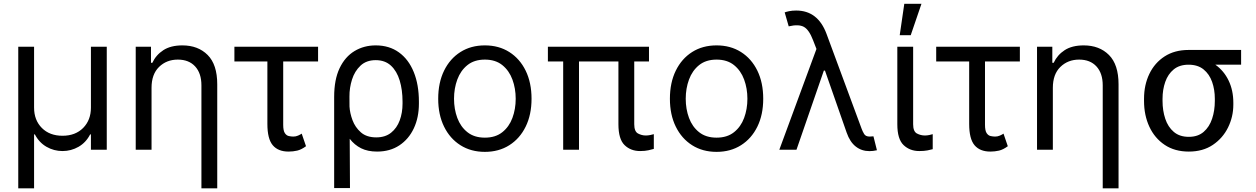

<svg xmlns="http://www.w3.org/2000/svg" viewBox="-20 -793 6652 1017"><path d="M76.7 204.5V-545.5H160.5V-223Q160.5 -156.6 201.7 -115.2Q242.9 -73.9 311.1 -73.9Q379.3 -73.9 420.5 -115.4Q461.6 -157 461.6 -223V-545.5H545.5V0H461.6V-81H457.4Q435.4 -38 396 -15.4Q356.5 7.1 311.1 7.1Q265.6 7.1 226.4 -15.4Q187.1 -38 164.8 -81H160.5V204.5Z M782.7 -328.1V0H698.9V-545.5H779.8V-460.2H786.9Q806.1 -501.8 845.2 -527.2Q884.2 -552.6 946 -552.6Q1029.1 -552.6 1079.9 -501.8Q1130.7 -451 1130.7 -346.6V204.5H1046.9V-340.9Q1046.9 -404.8 1013.7 -441.1Q980.5 -477.3 921.9 -477.3Q862.2 -477.3 822.4 -438.4Q782.7 -399.5 782.7 -328.1Z M1664.8 -545.5V-467.3H1480.1V-132.1Q1480.1 -100.9 1488.8 -87.9Q1497.5 -74.9 1510.1 -72.3Q1522.7 -69.6 1534.1 -69.6Q1546.9 -69.6 1558.8 -74.8Q1570.7 -79.9 1578.1 -85.2L1600.9 -18.5Q1576.3 -0.4 1554.2 4.8Q1532 9.9 1508.5 9.9Q1453.1 9.9 1424.7 -23.8Q1396.3 -57.5 1396.3 -136.4V-467.3H1221.6V-545.5Z M1750 203.1V-279.8Q1750 -371.4 1778.9 -432Q1807.9 -492.5 1857.8 -522.5Q1907.7 -552.6 1970.2 -552.6Q2041.9 -552.6 2093 -515.6Q2144.2 -478.7 2171.5 -411.6Q2198.9 -344.5 2198.9 -254.3V-244.3Q2198.9 -170.5 2171.9 -113.1Q2144.9 -55.8 2095.2 -22.9Q2045.5 9.9 1977.3 9.9Q1927.9 9.9 1892.8 -7.6Q1857.6 -25.2 1832.4 -57.9L1833.8 203.1ZM1831.3 -228.7Q1833.1 -194.6 1847.1 -156.6Q1861.2 -118.6 1891.5 -92Q1921.9 -65.3 1973 -65.3Q2020.6 -65.3 2051.5 -90Q2082.4 -114.7 2097.3 -155.4Q2112.2 -196 2112.2 -244.3V-254.3Q2112.2 -316.8 2097.1 -366.7Q2082 -416.5 2050.6 -445.5Q2019.2 -474.4 1970.2 -474.4Q1920.5 -474.4 1889.6 -445.3Q1858.7 -416.2 1844.6 -371.8Q1830.6 -327.4 1831 -281.2Z M2548.3 11.4Q2474.4 11.4 2418.9 -23.8Q2363.3 -58.9 2332.2 -122.2Q2301.1 -185.4 2301.1 -269.9Q2301.1 -355.1 2332.2 -418.7Q2363.3 -482.2 2418.9 -517.4Q2474.4 -552.6 2548.3 -552.6Q2622.2 -552.6 2677.7 -517.4Q2733.3 -482.2 2764.4 -418.7Q2795.5 -355.1 2795.5 -269.9Q2795.5 -185.4 2764.4 -122.2Q2733.3 -58.9 2677.7 -23.8Q2622.2 11.4 2548.3 11.4ZM2548.3 -63.9Q2604.4 -63.9 2640.6 -92.7Q2676.8 -121.4 2694.2 -168.3Q2711.6 -215.2 2711.6 -269.9Q2711.6 -324.6 2694.2 -371.8Q2676.8 -419 2640.6 -448.2Q2604.4 -477.3 2548.3 -477.3Q2492.2 -477.3 2456 -448.2Q2419.7 -419 2402.3 -371.8Q2384.9 -324.6 2384.9 -269.9Q2384.9 -215.2 2402.3 -168.3Q2419.7 -121.4 2456 -92.7Q2492.2 -63.9 2548.3 -63.9Z M3417.6 -545.5V-467.3H3339.5V-134.9Q3339.5 -96.6 3359.4 -85.9Q3379.3 -75.3 3400.6 -75.3Q3412.3 -75.3 3424.5 -77.8Q3436.8 -80.3 3443.2 -82.4V-4.3Q3432.5 -1.1 3414.4 3Q3396.3 7.1 3370.7 7.1Q3320.7 7.1 3288.2 -24.5Q3255.7 -56.1 3255.7 -134.9V-467.3H3046.9V0H2963.1V-467.3H2882.1V-545.5Z M3775.6 11.4Q3701.7 11.4 3646.1 -23.8Q3590.6 -58.9 3559.5 -122.2Q3528.4 -185.4 3528.4 -269.9Q3528.4 -355.1 3559.5 -418.7Q3590.6 -482.2 3646.1 -517.4Q3701.7 -552.6 3775.6 -552.6Q3849.4 -552.6 3905 -517.4Q3960.6 -482.2 3991.7 -418.7Q4022.7 -355.1 4022.7 -269.9Q4022.7 -185.4 3991.7 -122.2Q3960.6 -58.9 3905 -23.8Q3849.4 11.4 3775.6 11.4ZM3775.6 -63.9Q3831.7 -63.9 3867.9 -92.7Q3904.1 -121.4 3921.5 -168.3Q3938.9 -215.2 3938.9 -269.9Q3938.9 -324.6 3921.5 -371.8Q3904.1 -419 3867.9 -448.2Q3831.7 -477.3 3775.6 -477.3Q3719.5 -477.3 3683.2 -448.2Q3647 -419 3629.6 -371.8Q3612.2 -324.6 3612.2 -269.9Q3612.2 -215.2 3629.6 -168.3Q3647 -121.4 3683.2 -92.7Q3719.5 -63.9 3775.6 -63.9Z M4585.2 7.5Q4544 7.5 4513 -16.7Q4481.9 -40.8 4464.5 -90.9L4349.8 -419H4343.8L4198.9 0H4108L4304.7 -533.7L4286.9 -579.5Q4265.3 -636 4237.6 -650.9Q4209.9 -665.8 4157.7 -653.4L4136.4 -727.3Q4142.8 -730.1 4159.4 -733.7Q4176.1 -737.2 4197.4 -737.2Q4312.1 -737.2 4358 -613.6L4544 -110.8Q4549 -96.9 4557.2 -83.3Q4565.3 -69.6 4586.6 -69.6Q4590.9 -69.6 4597.1 -70.3Q4603.3 -71 4606.5 -71L4625 2.8Q4603 7.8 4585.2 7.5Z M4733 -545.5H4816.8V-134.9Q4816.8 -96.6 4836.8 -85.9Q4856.9 -75.3 4879.3 -75.3Q4889.9 -75.3 4902.5 -77.8Q4915.1 -80.3 4920.5 -82.4V-2.8Q4909.8 0.4 4892.4 3.7Q4875 7.1 4849.4 7.1Q4799.4 7.1 4766.2 -24.5Q4733 -56.1 4733 -134.9ZM4745.7 -606.5 4769.9 -772.7H4860.8L4804 -606.5Z M5382.1 -545.5V-467.3H5197.4V-132.1Q5197.4 -100.9 5206.1 -87.9Q5214.8 -74.9 5227.5 -72.3Q5240.1 -69.6 5251.4 -69.6Q5264.2 -69.6 5276.1 -74.8Q5288 -79.9 5295.5 -85.2L5318.2 -18.5Q5293.7 -0.4 5271.5 4.8Q5249.3 9.9 5225.9 9.9Q5170.5 9.9 5142 -23.8Q5113.6 -57.5 5113.6 -136.4V-467.3H4938.9V-545.5Z M5556.8 -328.1V0H5473V-545.5H5554V-460.2H5561.1Q5580.3 -501.8 5619.3 -527.2Q5658.4 -552.6 5720.2 -552.6Q5803.3 -552.6 5854 -501.8Q5904.8 -451 5904.8 -346.6V204.5H5821V-340.9Q5821 -404.8 5787.8 -441.1Q5754.6 -477.3 5696 -477.3Q5636.4 -477.3 5596.6 -438.4Q5556.8 -399.5 5556.8 -328.1Z M6039.8 -258.5V-269.9Q6039.8 -343 6068 -401.6Q6096.2 -460.2 6149 -494.3Q6201.7 -528.4 6275.6 -528.4H6554V-450.3H6417.6Q6462.7 -418.3 6487.7 -366.5Q6512.8 -314.6 6512.8 -248.6V-238.6Q6512.8 -174.7 6484.9 -117.9Q6457 -61.1 6404.3 -25.6Q6351.6 9.9 6277 9.9Q6202.4 9.9 6149.3 -25.6Q6096.2 -61.1 6068 -121.8Q6039.8 -182.5 6039.8 -258.5ZM6137.8 -269.9V-258.5Q6137.8 -207.4 6152.2 -164.1Q6166.5 -120.7 6197.3 -94.5Q6228 -68.2 6277 -68.2Q6325.3 -68.2 6355.6 -94.5Q6386 -120.7 6400.4 -164.1Q6414.8 -207.4 6414.8 -258.5V-269.9Q6414.8 -318.2 6400.4 -359.2Q6386 -400.2 6355.3 -425.2Q6324.6 -450.3 6275.6 -450.3Q6227.3 -450.3 6196.9 -425.2Q6166.5 -400.2 6152.2 -359.2Q6137.8 -318.2 6137.8 -269.9Z"/></svg>

Font: Inter Zeller
Style: Regular
Weight: 400
Designer: Rasmus Andersson; Joe Bland
Foundry: zeller
Version: Version 3.015;git-dec3a8cb1